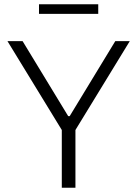

<svg xmlns="http://www.w3.org/2000/svg" viewBox="-20 -881 645 901"><path d="M270 0V-271L15 -688H86L300 -336H307L521 -688H589L334 -271V0ZM163 -816V-861H441V-816Z"/></svg>

Font: Saira Thin Light
Style: Regular
Weight: 300
Version: Version 1.101